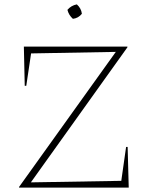

<svg xmlns="http://www.w3.org/2000/svg" viewBox="-20 -857 684 877"><path d="M67 0V-3L509 -620L122 -613L100 -465H93L89 -644H562V-641L121 -24L534 -31L556 -186H563L568 0ZM331 -837Q351 -819 354 -794Q338 -774 313 -771Q294 -788 288 -812Q305 -832 331 -837Z"/></svg>

Font: Piazzolla SC Thin
Style: Regular
Weight: 100
Designer: Juan Pablo del Peral
Foundry: Huerta Tipografica
Version: Version 1.330